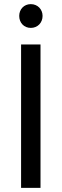

<svg xmlns="http://www.w3.org/2000/svg" viewBox="-20 -909 298 929"><path d="M129 -774C162 -774 186 -799 186 -832C186 -864 162 -889 129 -889C96 -889 73 -864 73 -832C73 -799 96 -774 129 -774ZM82 0H176V-694H82Z"/></svg>

Font: Outfit
Style: Regular
Weight: 400
Designer: Rodrigo Fuenzalida
Foundry: fragTYPE
Version: Version 1.100;gftools[0.9.27]